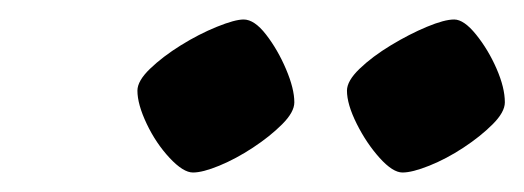

<svg xmlns="http://www.w3.org/2000/svg" viewBox="-20 -745 538 197"><path d="M393 -568Q383 -568 369.5 -583Q356 -598 346 -618Q336 -638 336 -652Q336 -662 349 -674.5Q362 -687 381 -698.5Q400 -710 418 -717.5Q436 -725 446 -725Q456 -725 468.5 -709.5Q481 -694 489.5 -674.5Q498 -655 498 -640Q498 -630 485.5 -617.5Q473 -605 455.5 -593.5Q438 -582 420.5 -575Q403 -568 393 -568ZM178 -568Q168 -568 154 -583Q140 -598 130.5 -618Q121 -638 121 -652Q121 -662 134 -674.5Q147 -687 165.5 -698.5Q184 -710 202.5 -717.5Q221 -725 230 -725Q241 -725 253 -709.5Q265 -694 273.5 -674Q282 -654 282 -640Q282 -630 269.5 -617.5Q257 -605 239.5 -593.5Q222 -582 205 -575Q188 -568 178 -568Z"/></svg>

Font: Texturina Medium 12pt ExtraBold
Style: Italic
Weight: 800
Italic angle: -11°
Version: Version 1.002